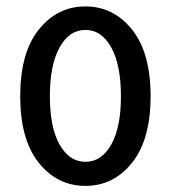

<svg xmlns="http://www.w3.org/2000/svg" viewBox="-20 -576 540 607"><path d="M43.9 -271.5Q43.9 -409.2 102.5 -482.4Q161.1 -555.7 250 -555.7Q338.9 -555.7 397.5 -482.4Q456.1 -409.2 456.1 -271.5Q456.1 -134.8 397.5 -61.5Q338.9 11.7 250 11.7Q161.1 11.7 102.5 -61.5Q43.9 -134.8 43.9 -271.5ZM362.3 -271.5Q362.3 -371.1 331.5 -426.3Q300.8 -481.4 250 -481.4Q199.2 -481.4 168.5 -426.3Q137.7 -371.1 137.7 -271.5Q137.7 -172.9 168.5 -118.7Q199.2 -64.5 250 -64.5Q300.8 -64.5 331.5 -118.7Q362.3 -172.9 362.3 -271.5Z"/></svg>

Font: Gen Shin Gothic Monospace Regular
Style: Regular
Weight: 400
Designer: [Source Han Sans]
Ryoko NISHIZUKA  (kana & ideographs); Paul D. Hunt (Latin, Greek & Cyrillic); Wenlong ZHANG  (bopomofo
Version: Version 1.002.20150607